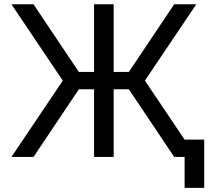

<svg xmlns="http://www.w3.org/2000/svg" viewBox="-20 -743 1004 909"><path d="M854 -82H946.8V146.5H854ZM425.3 -402.3V-320.3H301.8V-402.3ZM329.1 -284.2 138.7 0H34.2L277.3 -361.3L34.2 -722.7H138.7L329.1 -438.5L381.3 -361.3ZM518.1 -402.3H641.6V-320.3H518.1ZM518.1 -239.3V0H425.3V-722.7H518.1ZM614.3 -284.2 562 -361.3 614.3 -438.5 804.7 -722.7H909.2L666 -361.3L909.2 0H804.7Z"/></svg>

Font: Giphurs
Style: Regular
Weight: 400
Version: Version 2.010